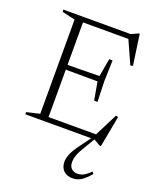

<svg xmlns="http://www.w3.org/2000/svg" viewBox="-171 -790 943 1155"><g transform="rotate(20 300.5 -212.0)"><path d="M38 0V-14L121.5 -33.5V-636.5L38 -656V-670H468.5L513 -690.5H519L547 -495L531 -492L465.5 -638H175V-366L378.5 -368.5L399 -484H420.5L416.5 -351L420.5 -218.5H399L378.5 -334.5L175 -335.5V-32H479L553.5 -179L568 -175L530.5 25.5H525L480.5 0L442 64.5Q417 105 408.8 128.8Q400.5 152.5 400.5 174Q400.5 200 415.2 214.5Q430 229 455 229Q474.5 229 493.5 219Q512.5 209 535.5 185.5L546 197Q514.5 234.5 489.8 249.8Q465 265 435 265Q399 265 377.8 244Q356.5 223 356.5 187Q356.5 166.5 366.8 139.5Q377 112.5 411 66.5L459.5 0Z"/></g></svg>

Font: Newsreader Text Light
Style: Regular
Weight: 300
Designer: Hugues Gentile
Foundry: Production Type
Version: Version 1.001